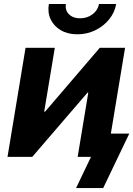

<svg xmlns="http://www.w3.org/2000/svg" viewBox="-20 -785 667 961"><path d="M515.6 0H368.7L421.9 -321.3H418L141.6 0H17.6L107.9 -545.9H254.4L201.2 -226.1H205.6L479.5 -545.9H606ZM367.2 -613.3Q319.3 -613.3 284.7 -633.5Q250 -653.8 233.6 -688.2Q217.3 -722.7 224.6 -765.1H310.1Q304.7 -733.9 325.2 -713.6Q345.7 -693.4 380.9 -693.4Q416.5 -693.4 443.4 -713.6Q470.2 -733.9 475.6 -765.1H561.5Q554.2 -722.7 526.4 -688.2Q498.5 -653.8 456.8 -633.5Q415 -613.3 367.2 -613.3ZM360.8 156.2 435.5 0H395.5L415 -116.2H627L496.6 156.2Z"/></svg>

Font: Inter
Style: Bold Italic
Weight: 700
Italic angle: -9.39999°
Designer: Rasmus Andersson
Foundry: rsms
Version: Version 4.001;git-9221beed3